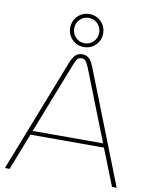

<svg xmlns="http://www.w3.org/2000/svg" viewBox="-100 -1018 855 1091"><g transform="rotate(10 327.5 -472.5)"><path d="M5 0 259 -650Q273 -685 288 -699Q303 -713 326 -713Q350 -713 365.5 -699Q381 -685 394 -651L650 0H623L539 -212H115L32 0ZM124 -235H530L370 -642Q361 -664 352 -677Q343 -690 326 -690Q309 -690 300.5 -677.5Q292 -665 283 -642ZM327 -755Q287 -755 259.5 -782.5Q232 -810 232 -850Q232 -890 259.5 -917.5Q287 -945 327 -945Q367 -945 394.5 -917.5Q422 -890 422 -850Q422 -810 394.5 -782.5Q367 -755 327 -755ZM327 -777Q357 -777 378 -798Q399 -819 399 -850Q399 -881 378 -902Q357 -923 327 -923Q297 -923 276 -902Q255 -881 255 -850Q255 -819 276 -798Q297 -777 327 -777Z"/></g></svg>

Font: MuseoModerno SemiBold Thin
Style: Regular
Weight: 250
Version: Version 1.001